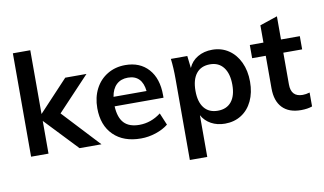

<svg xmlns="http://www.w3.org/2000/svg" viewBox="-90 -933 2268 1346"><g transform="rotate(-10 1044.0 -260.0)"><path d="M413 0 192 -233V0H68V-736H192V-282L400 -504H551L324 -263L569 0Z M1054 -246H706Q710 -165 746.5 -126.5Q783 -88 855 -88Q938 -88 1009 -142L1045 -56Q1009 -27 956.5 -9.5Q904 8 850 8Q726 8 655 -62Q584 -132 584 -254Q584 -331 615 -391Q646 -451 702 -484.5Q758 -518 829 -518Q933 -518 993.5 -450.5Q1054 -383 1054 -265ZM710 -313H945Q939 -370 910.5 -399Q882 -428 832 -428Q782 -428 750.5 -398.5Q719 -369 710 -313Z M1671 -252Q1671 -174 1643 -115Q1615 -56 1564.5 -24Q1514 8 1448 8Q1393 8 1350 -15.5Q1307 -39 1284 -81V216H1160V-362Q1160 -442 1152 -505H1269L1279 -418Q1299 -465 1344 -491.5Q1389 -518 1448 -518Q1513 -518 1563.5 -484.5Q1614 -451 1642.5 -390.5Q1671 -330 1671 -252ZM1545 -252Q1545 -331 1511 -375.5Q1477 -420 1415 -420Q1351 -420 1317 -377Q1283 -334 1283 -254Q1283 -175 1317 -132.5Q1351 -90 1414 -90Q1477 -90 1511 -132Q1545 -174 1545 -252Z M1936 -411V-185Q1936 -96 2019 -96Q2042 -96 2069 -104V-5Q2036 7 1989 7Q1903 7 1857 -41Q1811 -89 1811 -179V-411H1714V-505H1811V-628L1936 -670V-505H2070V-411Z"/></g></svg>

Font: Muli
Style: Bold
Weight: 700
Designer: Vernon Adams
Foundry: Vernon Adams
Version: Version 2.001